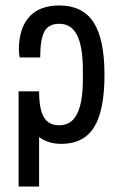

<svg xmlns="http://www.w3.org/2000/svg" viewBox="-20 -682 444 702"><path d="M362 -409Q362 -278 324 -217Q286 -156 204 -156Q156 -156 123 -181V0H48V-348H123Q123 -284 140 -254Q157 -224 197 -224Q241 -224 262 -266Q283 -308 283 -392V-426Q283 -511 262 -553Q241 -595 197 -595Q157 -595 142 -566Q127 -537 127 -472H52Q49 -487 49 -503Q50 -580 87.5 -621Q125 -662 197 -662Q282 -662 322 -600.5Q362 -539 362 -409Z"/></svg>

Font: Pragati Narrow
Style: Regular
Weight: 400
Designer: Hector Gatti, Marcela Romero, Pablo Cosgaya and Nicolas Silva
Foundry: Omnibus-Type
Version: Version 1.010; ttfautohint (v1.3)